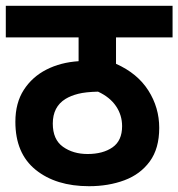

<svg xmlns="http://www.w3.org/2000/svg" viewBox="-20 -642 615 662"><path d="M575 -513H380V-422Q454 -389 491.5 -330Q529 -271 529 -201Q529 -130 496.5 -85.5Q464 -41 409 -20.5Q354 0 287 0Q173 0 103 -56.5Q33 -113 33 -222Q33 -287 62 -332Q91 -377 140 -402Q189 -427 251 -431V-513H0V-622H575ZM282 -111Q335 -111 368 -134Q401 -157 401 -207Q401 -245 380 -276Q359 -307 318 -326Q275 -325 249.5 -318.5Q224 -312 206 -301Q162 -274 162 -216Q162 -161 197 -136Q232 -111 282 -111Z"/></svg>

Font: Noto Sans SemiCondensed
Style: Bold
Weight: 700
Width: 4
Designer: Monotype Design Team
Foundry: Monotype Imaging Inc.
Version: Version 2.013; ttfautohint (v1.8.4.7-5d5b)